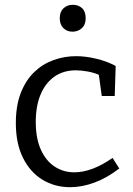

<svg xmlns="http://www.w3.org/2000/svg" viewBox="-20 -771 553 800"><path d="M272 9Q208 9 156.5 -22.5Q105 -54 75.5 -114Q46 -174 46 -258Q46 -331 66.5 -383.5Q87 -436 122 -470Q157 -504 202.5 -520.5Q248 -537 297 -537Q337 -537 382.5 -526Q428 -515 462 -496L458 -371H404L391 -465L399 -456Q374 -468 346 -473Q318 -478 296 -478Q244 -478 206.5 -451.5Q169 -425 149 -377Q129 -329 129 -263Q129 -195 150 -148Q171 -101 207.5 -77Q244 -53 290 -53Q326 -53 366 -68Q406 -83 449 -113L477 -69Q425 -29 373 -10Q321 9 272 9ZM282 -639Q259 -639 244 -654Q229 -669 229 -695Q229 -722 244.5 -736.5Q260 -751 283 -751Q307 -751 322 -737Q337 -723 337 -695Q337 -668 321 -653.5Q305 -639 282 -639Z"/></svg>

Font: Pack4
Style: Regular
Weight: 400
Version: Version 2.002